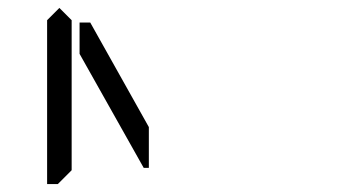

<svg xmlns="http://www.w3.org/2000/svg" viewBox="-20 -975 856 485"><path d="M181 -839V-918H208L356 -654V-551H343ZM99 -924 130 -955 161 -924V-918V-875V-545L126 -510H99Z"/></svg>

Font: DSEG14 Classic
Style: Light
Weight: 300
Designer: Keshikan(Twitter:@keshinomi_88pro)
Version: Version 0.46